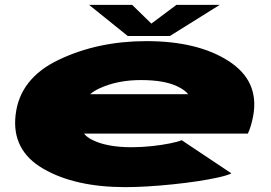

<svg xmlns="http://www.w3.org/2000/svg" viewBox="-20 -761 1113 789"><path d="M495.5 8Q288.5 8 158 -67.5Q27.5 -143 44 -288Q61 -439 221.8 -515.5Q382.5 -592 581.5 -592Q791.5 -592 918.5 -510.8Q1045.5 -429.5 1021 -288Q1012.5 -241 998.5 -212H325Q338 -196.5 358.5 -186.5Q418.5 -156 520.5 -156Q561.5 -156 603.5 -160.5Q645.5 -165 678.8 -171.8Q712 -178.5 726.5 -185L931 -48.5Q913.5 -40 876.5 -31.8Q839.5 -23.5 791.2 -16.2Q743 -9 690 -3.5Q637 2 586.5 5Q536 8 495.5 8ZM350.5 -374H753Q741.5 -390 710 -405.5Q656 -432 559 -432Q462 -432 388 -397.5Q366.5 -387.5 350.5 -374ZM505 -613 346 -741H523L602 -664L705 -741H883L678 -613Z"/></svg>

Font: Anybody UltraExpanded Black
Style: Italic
Weight: 900
Width: 9
Italic angle: -10°
Designer: Tyler Finck
Foundry: Etcetera Type Company
Version: Version 1.010; ttfautohint (v1.8.3) -l 8 -r 50 -G 200 -x 14 